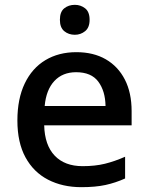

<svg xmlns="http://www.w3.org/2000/svg" viewBox="-20 -765 613 795"><path d="M296 -549Q367 -549 418 -519.5Q469 -490 497 -435.5Q525 -381 525 -305V-246H163Q165 -164 206.5 -120.5Q248 -77 322 -77Q374 -77 414.5 -87Q455 -97 498 -116V-26Q458 -8 416.5 1Q375 10 317 10Q239 10 179 -21Q119 -52 85.5 -113.5Q52 -175 52 -266Q52 -356 82.5 -419.5Q113 -483 168 -516Q223 -549 296 -549ZM295 -466Q239 -466 205 -429.5Q171 -393 165 -326H417Q416 -388 387 -427Q358 -466 295 -466ZM290 -745Q314 -745 332.5 -730.5Q351 -716 351 -683Q351 -651 332.5 -636Q314 -621 290 -621Q264 -621 246 -636Q228 -651 228 -683Q228 -716 246 -730.5Q264 -745 290 -745Z"/></svg>

Font: Noto Sans Nag Mundari Medium
Style: Regular
Weight: 500
Version: Version 1.000